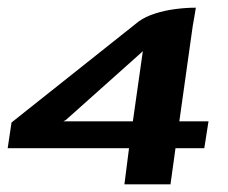

<svg xmlns="http://www.w3.org/2000/svg" viewBox="-22 -480 594 500"><path d="M302 0 314 -94H-2L8 -161L339 -424Q357 -437 382.5 -445Q408 -453 435.5 -456.5Q463 -460 488 -460Q488 -458 486 -447.5Q484 -437 482.5 -427Q481 -417 480 -413L445 -164H521L510 -94H435L422 0ZM143 -164H324L350 -347L346 -343L150 -168Z"/></svg>

Font: Genos SemiBold
Style: Italic
Weight: 600
Italic angle: -8°
Version: Version 1.010